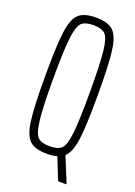

<svg xmlns="http://www.w3.org/2000/svg" viewBox="-154 -757 658 933"><g transform="rotate(20 175.0 -290.5)"><path d="M316 113V115H273L228 2Q206 8 175 8Q113 8 85.5 -18Q58 -44 48.5 -115Q39 -186 39 -344Q39 -502 48.5 -573Q58 -644 85.5 -670Q113 -696 175 -696Q237 -696 264.5 -670Q292 -644 301.5 -573Q311 -502 311 -344Q311 -187 301.5 -115.5Q292 -44 263 -17ZM175 -31Q218 -31 236.5 -48.5Q255 -66 262.5 -130Q270 -194 270 -344Q270 -494 262.5 -558Q255 -622 236.5 -639.5Q218 -657 175 -657Q133 -657 114.5 -639.5Q96 -622 88 -557.5Q80 -493 80 -344Q80 -195 88 -130.5Q96 -66 114.5 -48.5Q133 -31 175 -31Z"/></g></svg>

Font: Saira Ultra Condensed ExLight
Style: Regular
Weight: 200
Width: 1
Designer: Hector Gatti with collaboration of the Omnibus-Type team
Foundry: Omnibus-Type
Version: Version 1.001; ttfautohint (v1.8)